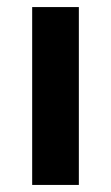

<svg xmlns="http://www.w3.org/2000/svg" viewBox="-20 -523 314 543"><path d="M203 0H71V-503H203Z"/></svg>

Font: Wix Madefor Text
Style: Bold
Weight: 700
Designer: Dalton Maag Ltd
Foundry: Dalton Maag Ltd
Version: Version 3.100